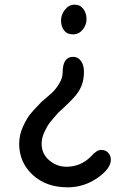

<svg xmlns="http://www.w3.org/2000/svg" viewBox="-20 -716 553 821"><path d="M62 -101Q62 -139 78.5 -175Q95 -211 110.5 -229.5Q126 -248 158 -281Q188 -306 203.5 -320.5Q219 -335 233.5 -359Q248 -383 248 -407Q248 -473 293 -473Q313 -473 326 -455.5Q339 -438 339 -409Q339 -380 331 -356Q323 -332 304 -308Q278 -278 230 -235Q206 -208 194 -193Q182 -178 170 -152Q158 -126 158 -101Q158 -58 190.5 -30.5Q223 -3 264 -3Q325 -3 369 -47Q393 -75 412.5 -75Q432 -75 443 -62.5Q454 -50 454 -33Q454 5 396.5 45Q339 85 269 85Q177 85 119.5 31.5Q62 -22 62 -101ZM292 -569Q267 -569 254 -586Q241 -603 241 -628.5Q241 -654 258 -675Q275 -696 299 -696Q323 -696 336.5 -677.5Q350 -659 350 -634Q350 -609 333.5 -589Q317 -569 292 -569Z"/></svg>

Font: Delius Unicase
Style: Regular
Weight: 400
Designer: Natalia Raices
Foundry: Natalia Raices
Version: Version 1.002